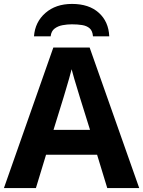

<svg xmlns="http://www.w3.org/2000/svg" viewBox="-20 -959 730 979"><path d="M526.9 0 475.1 -169.9H214.8L163.1 0H0L252 -716.8H437L689.9 0ZM439 -296.9 387.2 -462.9Q382.3 -479.5 374.3 -505.6Q366.2 -531.7 358.2 -558.8Q350.1 -585.9 345.2 -606Q340.3 -585.9 331.8 -556.4Q323.2 -526.9 315.4 -500.5Q307.6 -474.1 304.2 -462.9L252.9 -296.9ZM347.2 -939Q433.6 -939 483.6 -894Q533.7 -849.1 537.1 -773.9H454.1Q451.7 -802.2 436.8 -814.9Q421.9 -827.6 398.4 -831.3Q375 -835 346.2 -835Q322.8 -835 299.1 -830.6Q275.4 -826.2 258.3 -813.2Q241.2 -800.3 238.3 -773.9H153.3Q158.7 -846.7 211.4 -892.8Q264.2 -939 347.2 -939Z"/></svg>

Font: Open Sans
Style: Bold
Weight: 700
Designer: Monotype Design Team
Foundry: Monotype Imaging Inc.
Version: Version 3.000; ttfautohint (v1.8.4)